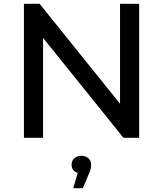

<svg xmlns="http://www.w3.org/2000/svg" viewBox="-20 -720 852 1003"><path d="M607 -700H707V0H625L205 -522V0H105V-700H187L607 -178ZM456 140Q456 164 443 191L413 263H363L386 183Q354 173 354 140Q354 120 368 107Q382 94 405 94Q428 94 442 107Q456 120 456 140Z"/></svg>

Font: Montserrat
Style: Regular
Weight: 500
Designer: Julieta Ulanovsky
Foundry: Julieta Ulanovsky
Version: Version 7.200;PS 007.200;hotconv 1.0.88;makeotf.lib2.5.64775